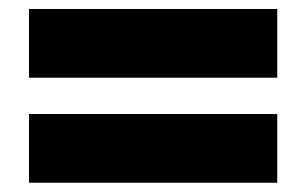

<svg xmlns="http://www.w3.org/2000/svg" viewBox="-20 -553 675 423"><path d="M43.9 -381.8V-533.2H590.8V-381.8ZM43.9 -150.4V-301.8H590.8V-150.4Z"/></svg>

Font: Schibsted Grotesk Black
Style: Regular
Weight: 900
Designer: Bakken & Baeck AS, Henrik Kongsvoll
Foundry: Schibsted ASA
Version: Version 1.100;gftools[0.9.25]